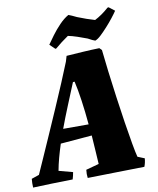

<svg xmlns="http://www.w3.org/2000/svg" viewBox="-105 -938 837 1018"><g transform="rotate(-10 313.5 -429.0)"><path d="M-10 7Q-11 -5 -10.5 -16.5Q-10 -28 -9 -40L32 -54Q44 -81 67 -132.5Q90 -184 118.5 -249Q147 -314 177 -382.5Q207 -451 233 -513Q259 -575 277 -620L286 -650Q328 -653 375 -656Q422 -659 464 -660L476 -648Q481 -598 489.5 -530Q498 -462 508 -389Q518 -316 528.5 -248.5Q539 -181 548 -130.5Q557 -80 563 -58L600 -43Q599 -31 596.5 -20Q594 -9 590 1Q507 3 431 4Q355 5 284 7Q281 -14 284 -37L354 -56Q352 -88 349.5 -128Q347 -168 344 -211L175 -197Q163 -160 153.5 -125Q144 -90 138 -57L213 -37Q211 -27 209 -17.5Q207 -8 204 1Q146 2 91 3.5Q36 5 -10 7ZM295 -507Q271 -448 246.5 -388.5Q222 -329 201 -272H338Q332 -340 323 -403Q314 -466 304 -508ZM234 -697 206 -724Q219 -743 239 -770Q259 -797 283.5 -822.5Q308 -848 333 -862Q340 -860 351.5 -854.5Q363 -849 376 -843Q398 -834 424 -825Q450 -816 468 -811Q486 -820 505.5 -833.5Q525 -847 544 -864L550 -865L581 -841Q571 -826 554.5 -805Q538 -784 518.5 -762.5Q499 -741 481.5 -724.5Q464 -708 450 -703Q446 -704 435 -709Q424 -714 412 -721Q389 -730 360.5 -739.5Q332 -749 311 -753Q274 -728 239 -698Z"/></g></svg>

Font: Labrada ExtraBold
Style: Italic
Weight: 800
Italic angle: -7°
Designer: Mercedes Jáuregui
Foundry: Omnibus-Type Team
Version: Version 1.000; ttfautohint (v1.8.4.7-5d5b)